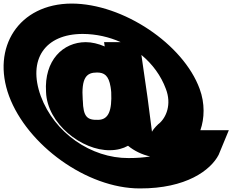

<svg xmlns="http://www.w3.org/2000/svg" viewBox="-155 -805 1301 1075"><path d="M388 -399C329.4 -399 299.4 -371 308.3 -244L308.7 -243C310.8 -150 333.5 -132 394.9 -134C453.2 -135 472.3 -186 467.7 -289C467.3 -293.9 466.8 -298.5 466.3 -303C465.6 -307.9 464.9 -312.9 464.2 -318.1C453.6 -382.7 428.5 -399 388 -399ZM325.3 -569C358.7 -569 395 -560.4 431.3 -544.9L427.7 -569H521.1C455.8 -598.3 383.3 -614.6 308.4 -615C96.8 -615 -1.2 -472 73.3 -267C149.3 -61 354.6 81 564.7 80C611.2 80 651.2 76.8 685.7 71.1C639.6 60.5 596 39.5 561.8 11.1C534.3 26.6 501 35.8 461 36C304.6 39 108.6 -112 102.8 -290C91.5 -467 197.7 -569 325.3 -569ZM671.5 -255.5C678.6 -204.2 684.2 -160.2 695.6 -70C695.8 -69.1 695.8 -68.2 695.9 -67.4C700.3 -76 710.5 -90.3 732.3 -111L734.2 -112C776.5 -147 806.7 -221 773.8 -307C746.3 -381.6 698.3 -446.5 636.7 -497.4L640.9 -468C655.5 -367.6 663.5 -312.7 670 -266.3C670.6 -262.7 671.1 -259.1 671.5 -255.5ZM966.9 -76H1126.2L1069.1 62C1024.4 148 887.6 251 627.3 250C330.6 250 -2.2 7 -104.2 -267C-204.9 -540 -49.5 -784 245.7 -785C534.3 -785 871.5 -558 963 -307C992.9 -226 990.1 -141.9 966.9 -76Z"/></svg>

Font: Nordica Plus
Style: NordicaClassicBkExtOpObl
Weight: 900
Version: Version 1.01